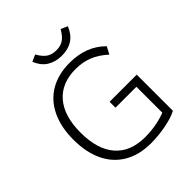

<svg xmlns="http://www.w3.org/2000/svg" viewBox="-247 -1062 1220 1220"><g transform="rotate(-45 363.0 -452.0)"><path d="M642 -365V-40Q603 -19 535 -5.5Q467 8 398 8Q294 8 219 -35.5Q144 -79 104.5 -161Q65 -243 65 -357Q65 -470 104.5 -552Q144 -634 218 -677Q292 -720 393 -720Q544 -720 635 -627L609 -578Q558 -624 506.5 -644.5Q455 -665 392 -665Q266 -665 197.5 -585Q129 -505 129 -357Q129 -206 198.5 -126Q268 -46 399 -46Q500 -46 586 -79V-312H398V-365ZM231 -892 276 -912Q301 -868 327.5 -851.5Q354 -835 391 -835Q427 -835 453.5 -851.5Q480 -868 505 -912L550 -892Q508 -786 391 -786Q337 -786 295 -811Q253 -836 231 -892Z"/></g></svg>

Font: Muli Light
Style: Regular
Weight: 300
Designer: Vernon Adams
Foundry: Vernon Adams
Version: Version 2.100